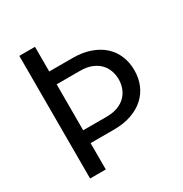

<svg xmlns="http://www.w3.org/2000/svg" viewBox="-170 -862 947 993"><g transform="rotate(-30 304.0 -366.0)"><path d="M177.2 -732.4V-585H316.4Q375.5 -585 421.4 -568.8Q467.3 -552.7 498.5 -524.2Q529.8 -495.6 545.9 -456.3Q562 -417 562 -371.1Q562 -324.7 545.9 -285.6Q529.8 -246.6 498.5 -218Q467.3 -189.5 421.4 -173.3Q375.5 -157.2 316.4 -157.2H177.2V0H83.5V-732.4ZM177.2 -508.3V-233.9H316.4Q356.9 -233.9 385.7 -245.4Q414.6 -256.8 432.9 -276.4Q451.2 -295.9 459.7 -320.3Q468.3 -344.7 468.3 -370.1Q468.3 -396.5 459.7 -421.4Q451.2 -446.3 432.9 -465.6Q414.6 -484.9 385.7 -496.6Q356.9 -508.3 316.4 -508.3Z"/></g></svg>

Font: Roboto2
Style: Regular
Weight: 400
Designer: Google
Foundry: Google
Version: Version 2.000981-w3; 2014; ttfautohint (v1.1) -l 5 -r 24 -G 